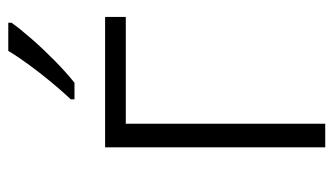

<svg xmlns="http://www.w3.org/2000/svg" viewBox="-191 -615 806 464"><g transform="rotate(-90 212.0 -383.0)"><path d="M403 -532V-482H145V0H88V-532ZM389 -766V-758Q374 -737 349.5 -709Q325 -681 297 -653.5Q269 -626 244 -606H204V-615Q222 -634 244.5 -661Q267 -688 287.5 -716Q308 -744 321 -766Z"/></g></svg>

Font: BC Sans Light
Style: Regular
Weight: 300
Designer: Monotype Design Team
Foundry: Monotype Imaging Inc.
Version: Version 2.000;GOOG;noto-source:20170915:90ef993387c0